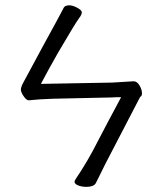

<svg xmlns="http://www.w3.org/2000/svg" viewBox="-20 -719 625 737"><path d="M266 -21Q266 -24 270 -31Q318 -102 355 -176Q386 -236 445 -346Q423 -346 411 -345L183 -340Q126 -338 91 -334H90Q81 -334 69.5 -351.5Q58 -369 60.5 -380Q63 -391 70 -403Q117 -489 146 -544Q177 -600 192.5 -629Q208 -658 215 -671L225 -690Q229 -697 242 -698.5Q255 -700 274 -690.5Q293 -681 294 -672.5Q295 -664 283 -648.5Q271 -633 203 -517Q167 -454 137 -397L410 -402L493 -407Q506 -407 515.5 -391Q525 -375 525 -361Q525 -350 518 -347Q407 -133 385 -91Q364 -49 358.5 -37.5Q353 -26 347.5 -15.5Q342 -5 322.5 -2.5Q303 0 285 -5.5Q267 -11 266 -21Z"/></svg>

Font: LXGW Bright TC
Style: Regular
Weight: 400
Designer: Christian Thalmann (Catharsis Fonts)
Foundry: LXGW / Christian Thalmann (Catharsis Fonts) / Fontworks Inc.
Version: Version 5.501